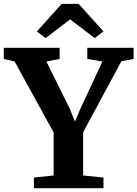

<svg xmlns="http://www.w3.org/2000/svg" viewBox="-39 -996 727 1016"><path d="M245 -67.5V-294.5L38.5 -670.5L-19 -684V-743H276.5V-684L206.5 -670.5L330 -421L357.5 -352.5L386.5 -421L503 -670.5L423 -684V-743H668V-684L603.5 -672L401 -296.5V-67.5L508.5 -56.5V0H140.5V-56.5ZM202.5 -794.5 156 -829.5 287.5 -975.5H377L508.5 -830L462 -794.5L332 -893.5Z"/></svg>

Font: Merriweather 28pt
Style: Bold
Weight: 700
Version: Version 2.100